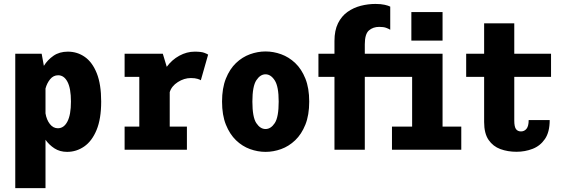

<svg xmlns="http://www.w3.org/2000/svg" viewBox="-20 -780 2954 1000"><path d="M59.5 200V-500H197L208.5 -437Q227.5 -468 258.5 -489.5Q289.5 -511 333.5 -511Q382.5 -511 421.8 -483.5Q461 -456 484 -398.5Q507 -341 507 -251Q507 -161 483 -103Q459 -45 418.5 -17Q378 11 329.5 11Q292 11 264 -7Q236 -25 217 -52V200ZM283 -388Q258 -388 241.2 -367.5Q224.5 -347 217 -319V-189.5Q222.5 -156 239.8 -134Q257 -112 281.5 -112Q313 -112 331.2 -147.2Q349.5 -182.5 349.5 -251Q349.5 -319.5 331.5 -353.8Q313.5 -388 283 -388Z M629 0V-120.5H705.5V-379.5H629V-500H828L848.5 -432Q875 -468.5 914 -489.8Q953 -511 994 -511Q1028.5 -511 1044.5 -504.8Q1060.5 -498.5 1064 -495.5L1026 -362Q1022.5 -365 1009.2 -369.2Q996 -373.5 974 -373.5Q939 -373.5 906.2 -352.5Q873.5 -331.5 864 -300V-120.5H953.5V0Z M1363 11Q1322.5 11 1282.2 -3.5Q1242 -18 1209.2 -49.5Q1176.5 -81 1156.5 -130.8Q1136.5 -180.5 1136.5 -251Q1136.5 -321 1156.5 -370.8Q1176.5 -420.5 1209.2 -451.8Q1242 -483 1282.2 -497.5Q1322.5 -512 1363 -512Q1404 -512 1444.2 -497.5Q1484.5 -483 1517.5 -451.8Q1550.5 -420.5 1570.5 -370.8Q1590.5 -321 1590.5 -251Q1590.5 -180.5 1570.5 -130.8Q1550.5 -81 1517.5 -49.5Q1484.5 -18 1444.2 -3.5Q1404 11 1363 11ZM1363 -108Q1390.5 -108 1411 -138.8Q1431.5 -169.5 1431.5 -251Q1431.5 -329.5 1411 -361.2Q1390.5 -393 1363 -393Q1335.5 -393 1315 -361.8Q1294.5 -330.5 1294.5 -251Q1294.5 -169.5 1315 -138.8Q1335.5 -108 1363 -108Z M1722 0V-379.5H1638.5V-500H1722V-566.5Q1722 -621.5 1740.5 -658.8Q1759 -696 1790 -718Q1821 -740 1859 -749.8Q1897 -759.5 1935.5 -759.5Q1964 -759.5 1983.8 -755Q2003.5 -750.5 2012.5 -745.5V-625Q2004 -630.5 1990.8 -635.2Q1977.5 -640 1955 -640Q1923 -640 1901.5 -621.5Q1880 -603 1880 -549V-500H2285V-120.5H2382.5V0H2021.5V-120.5H2126.5V-379.5H1880V0ZM2122.5 -717H2285V-568.5H2122.5Z M2501.5 -144.5V-379.5H2408V-500H2501.5V-658.5H2658.5V-500H2850V-379.5H2658.5V-152Q2658.5 -120.5 2667.2 -108Q2676 -95.5 2693.5 -95.5Q2711 -95.5 2722.2 -109.2Q2733.5 -123 2733.5 -154.5H2843Q2843 -92 2818.2 -56Q2793.5 -20 2754 -4.8Q2714.5 10.5 2670 10.5Q2624.5 10.5 2586.2 -3.5Q2548 -17.5 2524.8 -51.2Q2501.5 -85 2501.5 -144.5Z"/></svg>

Font: Trispace SemiCondensed
Style: Bold
Weight: 700
Width: 4
Designer: Tyler Finck
Foundry: Etcetera Type Company
Version: Version 1.210; ttfautohint (v1.8.3)